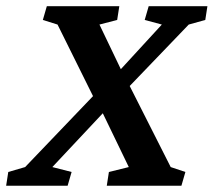

<svg xmlns="http://www.w3.org/2000/svg" viewBox="-45 -593 683 613"><path d="M534.2 0H295.9L302.7 -43.9L366.2 -59.6L283.2 -231.4L252 -286.1L138.7 -514.6L91.8 -529.3L104.5 -573.2H335.9L329.1 -529.3L272.5 -514.6L340.8 -372.1L369.1 -318.4L500 -59.6L546.9 -43.9ZM471.7 -514.6 417 -529.3 429.7 -573.2H617.2L610.4 -529.3L557.6 -514.6L369.1 -318.4L283.2 -231.4L122.1 -59.6L183.6 -43.9L170.9 0H-25.4L-18.6 -43.9L35.2 -59.6L252 -286.1L340.8 -372.1Z"/></svg>

Font: Crimson Pro ExtraLight SemiBold
Style: Italic
Weight: 600
Italic angle: -12°
Version: Version 1.002